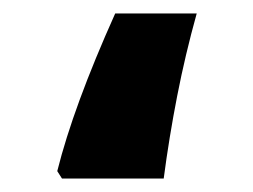

<svg xmlns="http://www.w3.org/2000/svg" viewBox="-20 -265 376 285"><path d="M65 -11Q77 -59 98.5 -117.5Q120 -176 151 -245H272Q255 -184 243 -122.5Q231 -61 223 0H72Z"/></svg>

Font: Noto Kufi Arabic ExtraBold
Style: Regular
Weight: 800
Designer: Monotype Design Team, David Williams, Khaled Hosny
Foundry: Google LLC
Version: Version 2.109; ttfautohint (v1.8.4.7-5d5b)